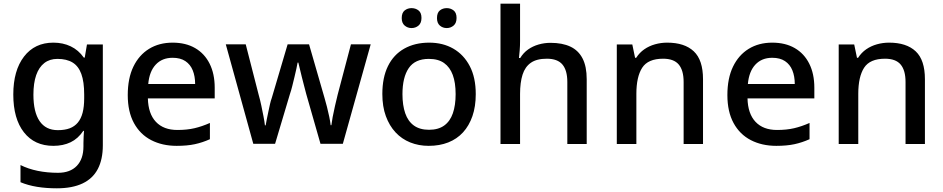

<svg xmlns="http://www.w3.org/2000/svg" viewBox="-20 -780 5110 1040"><path d="M269 -549Q321 -549 363 -529Q405 -509 434 -468H439L451 -539H537V7Q537 83 510 135Q483 187 427.5 213.5Q372 240 288 240Q230 240 181 232Q132 224 91 207V114Q133 135 184.5 145.5Q236 156 294 156Q360 156 396 118.5Q432 81 432 13V-5Q432 -18 433 -39.5Q434 -61 435 -71H431Q403 -29 362.5 -9.5Q322 10 269 10Q167 10 109.5 -63.5Q52 -137 52 -268Q52 -398 110 -473.5Q168 -549 269 -549ZM291 -461Q249 -461 220 -438.5Q191 -416 176 -373Q161 -330 161 -267Q161 -173 194.5 -124Q228 -75 293 -75Q331 -75 357.5 -85Q384 -95 401.5 -116Q419 -137 427.5 -169.5Q436 -202 436 -248V-268Q436 -337 420.5 -379.5Q405 -422 373 -441.5Q341 -461 291 -461Z M915 -549Q986 -549 1037 -519.5Q1088 -490 1115.5 -435Q1143 -380 1143 -305V-247H781Q783 -164 824.5 -120Q866 -76 941 -76Q993 -76 1033.5 -85.5Q1074 -95 1117 -114V-26Q1077 -8 1035.5 1Q994 10 937 10Q859 10 799 -21Q739 -52 705.5 -113.5Q672 -175 672 -265Q672 -356 702.5 -419Q733 -482 787.5 -515.5Q842 -549 915 -549ZM915 -467Q858 -467 823.5 -430Q789 -393 783 -325H1037Q1037 -367 1024 -399Q1011 -431 984 -449Q957 -467 915 -467Z M1639 -270Q1634 -290 1627.5 -314Q1621 -338 1615 -362.5Q1609 -387 1604 -408Q1599 -429 1596 -441H1592Q1590 -429 1585.5 -408Q1581 -387 1575 -362.5Q1569 -338 1563 -313.5Q1557 -289 1550 -269L1470 -1H1352L1203 -540H1311L1381 -267Q1389 -239 1395.5 -208Q1402 -177 1407.5 -148.5Q1413 -120 1415 -101H1419Q1421 -114 1425 -133.5Q1429 -153 1433.5 -174.5Q1438 -196 1442.5 -216Q1447 -236 1452 -249L1538 -540H1654L1738 -249Q1744 -229 1751 -201.5Q1758 -174 1763.5 -147.5Q1769 -121 1771 -102H1775Q1777 -119 1782 -146.5Q1787 -174 1794.5 -206Q1802 -238 1809 -267L1881 -540H1988L1837 -1H1716Z M2557 -270Q2557 -203 2539 -151Q2521 -99 2488 -63Q2455 -27 2408 -8.5Q2361 10 2302 10Q2248 10 2202 -8.5Q2156 -27 2122.5 -63Q2089 -99 2070 -151Q2051 -203 2051 -271Q2051 -360 2081.5 -422Q2112 -484 2169.5 -516.5Q2227 -549 2305 -549Q2379 -549 2435.5 -516.5Q2492 -484 2524.5 -422Q2557 -360 2557 -270ZM2160 -270Q2160 -210 2175 -166.5Q2190 -123 2222 -100Q2254 -77 2304 -77Q2354 -77 2386 -100Q2418 -123 2433 -166.5Q2448 -210 2448 -270Q2448 -332 2432.5 -374Q2417 -416 2385.5 -438.5Q2354 -461 2303 -461Q2228 -461 2194 -411Q2160 -361 2160 -270ZM2156 -682Q2156 -711 2172 -723.5Q2188 -736 2209 -736Q2231 -736 2247 -723.5Q2263 -711 2263 -683Q2263 -655 2247 -641.5Q2231 -628 2209 -628Q2188 -628 2172 -641.5Q2156 -655 2156 -682ZM2347 -682Q2347 -711 2362.5 -723.5Q2378 -736 2400 -736Q2421 -736 2437 -723.5Q2453 -711 2453 -683Q2453 -655 2437 -641.5Q2421 -628 2400 -628Q2378 -628 2362.5 -641.5Q2347 -655 2347 -682Z M2797 -557Q2797 -532 2795 -507Q2793 -482 2791 -466H2798Q2815 -494 2840.5 -512Q2866 -530 2897.5 -539Q2929 -548 2962 -548Q3026 -548 3069.5 -527.5Q3113 -507 3135.5 -463.5Q3158 -420 3158 -351V0H3053V-336Q3053 -399 3026.5 -430.5Q3000 -462 2942 -462Q2887 -462 2855.5 -440Q2824 -418 2810.5 -375.5Q2797 -333 2797 -271V0H2691V-760H2797Z M3594 -549Q3688 -549 3738 -502Q3788 -455 3788 -351V0H3683V-336Q3683 -399 3656.5 -430.5Q3630 -462 3572 -462Q3490 -462 3458.5 -413Q3427 -364 3427 -272V0H3321V-539H3405L3420 -467H3426Q3444 -495 3470 -513Q3496 -531 3528 -540Q3560 -549 3594 -549Z M4163 -549Q4234 -549 4285 -519.5Q4336 -490 4363.5 -435Q4391 -380 4391 -305V-247H4029Q4031 -164 4072.5 -120Q4114 -76 4189 -76Q4241 -76 4281.5 -85.5Q4322 -95 4365 -114V-26Q4325 -8 4283.5 1Q4242 10 4185 10Q4107 10 4047 -21Q3987 -52 3953.5 -113.5Q3920 -175 3920 -265Q3920 -356 3950.5 -419Q3981 -482 4035.5 -515.5Q4090 -549 4163 -549ZM4163 -467Q4106 -467 4071.5 -430Q4037 -393 4031 -325H4285Q4285 -367 4272 -399Q4259 -431 4232 -449Q4205 -467 4163 -467Z M4796 -549Q4890 -549 4940 -502Q4990 -455 4990 -351V0H4885V-336Q4885 -399 4858.5 -430.5Q4832 -462 4774 -462Q4692 -462 4660.5 -413Q4629 -364 4629 -272V0H4523V-539H4607L4622 -467H4628Q4646 -495 4672 -513Q4698 -531 4730 -540Q4762 -549 4796 -549Z"/></svg>

Font: Noto Sans Thai Medium
Style: Regular
Weight: 500
Designer: Monotype Design Team
Foundry: Monotype Imaging Inc.
Version: Version 2.001